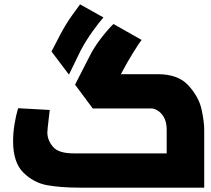

<svg xmlns="http://www.w3.org/2000/svg" viewBox="-20 -860 966 880"><path d="M40 0ZM916 -265V0H344Q259 0 197 -11Q135 -22 87.5 -68.5Q40 -115 40 -213Q40 -250 46.5 -290.5Q53 -331 63 -364L208 -356L204 -322Q197 -264 197 -253Q197 -218 222.5 -187.5Q248 -157 318 -157H744V-266Q744 -300 731.5 -322Q719 -344 701.5 -354Q684 -364 671 -363H405L324 -472L389 -599Q410 -642 442.5 -684Q475 -726 500 -750L629 -677Q621 -668 592 -621.5Q563 -575 539 -529L534 -520H703Q797 -520 844 -468Q891 -416 903.5 -360Q916 -304 916 -265ZM629 -677ZM216 -624 256 -701Q283 -752 313 -793.5Q343 -835 347 -840L454 -780Q433 -756 404.5 -716.5Q376 -677 351 -631L296 -518Z"/></svg>

Font: Cairo Black
Style: Regular
Weight: 900
Designer: Mohamed Gaber, the designers of Titillium
Foundry: Kief Type Foundry
Version: Version 2.009; ttfautohint (v1.5.33-1714) -l 8 -r 50 -G 200 